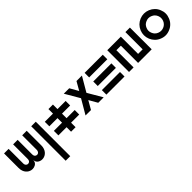

<svg xmlns="http://www.w3.org/2000/svg" viewBox="200 -1598 2997 2997"><g transform="rotate(-45 1698.5 -99.5)"><path d="M49.8 -480.5Q49.8 -373 49.8 -160.2Q49.8 -120.1 60.5 -90.8Q71.3 -60.5 88.9 -41Q105.5 -22.5 125 -10.7Q144.5 0 166 4.9Q180.7 7.8 194.3 7.8Q227.5 7.8 257.8 -9.8Q299.8 -35.2 299.8 -89.8Q299.8 -35.2 342.8 -9.8Q384.8 14.6 434.6 4.9Q455.1 0 474.6 -10.7Q495.1 -22.5 510.7 -41Q528.3 -60.5 539.1 -90.8Q549.8 -120.1 549.8 -160.2Q549.8 -266.6 549.8 -480.5Q516.6 -480.5 450.2 -480.5Q450.2 -373 450.2 -160.2Q450.2 -144.5 445.3 -133.8Q441.4 -122.1 434.6 -115.2Q413.1 -92.8 381.8 -103.5Q349.6 -115.2 349.6 -160.2Q349.6 -266.6 349.6 -480.5Q316.4 -480.5 250 -480.5Q250 -373 250 -160.2Q250 -115.2 218.8 -103.5Q186.5 -92.8 166 -115.2Q158.2 -122.1 154.3 -133.8Q150.4 -144.5 150.4 -160.2Q150.4 -266.6 150.4 -480.5Q117.2 -480.5 49.8 -480.5Z M649.4 -480.5Q649.4 -290 649.4 280.3Q674.8 280.3 750 280.3Q750 89.8 750 -480.5Q724.6 -480.5 649.4 -480.5Z M1308.6 -379.9Q1249 -379.9 1128.9 -379.9Q1128.9 -413.1 1128.9 -480.5Q1095.7 -480.5 1029.3 -480.5Q1029.3 -446.3 1029.3 -379.9Q968.8 -379.9 848.6 -379.9Q848.6 -346.7 848.6 -280.3Q909.2 -280.3 1029.3 -280.3Q1029.3 -247.1 1029.3 -179.7Q968.8 -179.7 848.6 -179.7Q848.6 -146.5 848.6 -80.1Q909.2 -80.1 1029.3 -80.1Q1029.3 -46.9 1029.3 19.5Q1062.5 19.5 1128.9 19.5Q1128.9 -13.7 1128.9 -80.1Q1188.5 -80.1 1308.6 -80.1Q1308.6 -113.3 1308.6 -179.7Q1249 -179.7 1128.9 -179.7Q1128.9 -212.9 1128.9 -280.3Q1188.5 -280.3 1308.6 -280.3Q1308.6 -313.5 1308.6 -379.9Z M1768.6 -480.5Q1738.3 -480.5 1648.4 -480.5Q1627.9 -445.3 1568.4 -339.8Q1548.8 -375 1488.3 -480.5Q1458 -480.5 1368.2 -480.5Q1403.3 -419.9 1508.8 -240.2Q1473.6 -179.7 1368.2 0Q1398.4 0 1488.3 0Q1508.8 -35.2 1568.4 -139.6Q1588.9 -105.5 1648.4 0Q1678.7 0 1768.6 0Q1733.4 -59.6 1627.9 -240.2Q1663.1 -299.8 1768.6 -480.5Z M1828.1 0Q1828.1 -25.4 1828.1 -99.6Q1928.7 -99.6 2228.5 -99.6Q2228.5 -75.2 2228.5 0Q2127.9 0 1828.1 0ZM1828.1 -190.4Q1928.7 -190.4 2228.5 -190.4Q2228.5 -214.8 2228.5 -290Q2127.9 -290 1828.1 -290Q1828.1 -264.6 1828.1 -190.4ZM1828.1 -379.9Q1828.1 -405.3 1828.1 -480.5Q1928.7 -480.5 2228.5 -480.5Q2228.5 -455.1 2228.5 -379.9Q2127.9 -379.9 1828.1 -379.9Z M2428.7 0Q2403.3 0 2328.1 0Q2328.1 -120.1 2328.1 -480.5Q2403.3 -480.5 2627.9 -480.5Q2627.9 -384.8 2627.9 -99.6Q2653.3 -99.6 2728.5 -99.6Q2728.5 -195.3 2728.5 -480.5Q2752.9 -480.5 2828.1 -480.5Q2828.1 -360.4 2828.1 0Q2752.9 0 2528.3 0Q2528.3 -94.7 2528.3 -379.9Q2502.9 -379.9 2428.7 -379.9Q2428.7 -285.2 2428.7 0Z M3307.6 -70.3Q3275.4 -37.1 3229.5 -18.6Q3183.6 1 3137.7 1Q3091.8 1 3045.9 -18.6Q3000 -37.1 2967.8 -70.3Q2935.5 -102.5 2916 -148.4Q2897.5 -194.3 2897.5 -240.2Q2897.5 -286.1 2916 -332Q2935.5 -377.9 2967.8 -410.2Q3000 -442.4 3045.9 -461.9Q3091.8 -480.5 3137.7 -480.5Q3183.6 -480.5 3229.5 -461.9Q3275.4 -442.4 3307.6 -410.2Q3340.8 -377.9 3359.4 -332Q3378.9 -286.1 3378.9 -240.2Q3378.9 -194.3 3359.4 -148.4Q3340.8 -102.5 3307.6 -70.3ZM3278.3 -240.2Q3278.3 -266.6 3267.6 -293.9Q3256.8 -320.3 3237.3 -339.8Q3218.8 -358.4 3191.4 -369.1Q3165 -380.9 3137.7 -380.9Q3111.3 -380.9 3084 -369.1Q3057.6 -358.4 3038.1 -339.8Q3019.5 -320.3 3008.8 -293.9Q2997.1 -266.6 2997.1 -240.2Q2997.1 -212.9 3008.8 -186.5Q3019.5 -159.2 3038.1 -140.6Q3057.6 -121.1 3084 -110.4Q3111.3 -99.6 3137.7 -99.6Q3165 -99.6 3191.4 -110.4Q3218.8 -121.1 3237.3 -140.6Q3256.8 -159.2 3267.6 -186.5Q3278.3 -212.9 3278.3 -240.2Z"/></g></svg>

Font: Alibu-Mazigh Belqasem 1
Style: Bold
Weight: 400
Designer: Mazigh Mubarik Belqasem
Version: Version 1.0